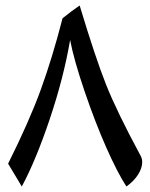

<svg xmlns="http://www.w3.org/2000/svg" viewBox="-20 -676 553 706"><path d="M272.9 -655.8Q330.1 -465.8 369.6 -366Q409.2 -266.1 496.1 -105Q502.9 -93.3 502.9 -80.1Q502.9 -57.6 487.3 -33.4Q471.7 -9.3 444.8 9.8Q411.6 -41.5 370.8 -133.5Q330.1 -225.6 291 -340.3Q252 -455.1 237.8 -528.8Q213.9 -389.2 162.6 -237.1Q111.3 -85 60.1 9.8L9.8 -74.2Q87.9 -230.5 130.1 -346.7Q172.4 -462.9 210 -608.9Q244.1 -636.2 272.9 -655.8Z"/></svg>

Font: Sahl Naskh
Style: Regular
Weight: 400
Designer: Pascal Zoghbi
Version: Version 1.001